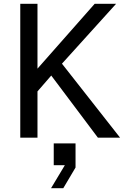

<svg xmlns="http://www.w3.org/2000/svg" viewBox="-20 -720 650 1004"><path d="M86 0V-700H176V-361L475 -700H587L304 -387L608 0H492L248 -325L176 -242V0ZM261 30H375V156L311 264H247L319 144H261Z"/></svg>

Font: Liter
Style: Regular
Weight: 400
Designer: Anton Skugarov
Foundry: skugi
Version: Version 1.004; ttfautohint (v1.8.4.7-5d5b)